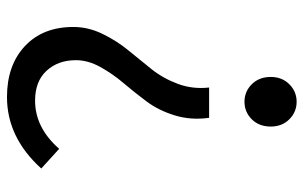

<svg xmlns="http://www.w3.org/2000/svg" viewBox="-170 -426 815 514"><g transform="rotate(90 237.0 -169.5)"><path d="M240.2 218.8Q155.3 218.8 104 170.9Q52.7 123 52.7 41Q52.7 1 71.3 -37.1Q89.8 -75.2 115.2 -106Q140.6 -136.7 165.5 -168Q190.4 -199.2 205.1 -238.8Q219.7 -278.3 214.8 -322.3H295.9Q302.7 -274.4 289.6 -231Q276.4 -187.5 252 -154.8Q227.5 -122.1 202.6 -92.8Q177.7 -63.5 159.7 -30.8Q141.6 2 141.6 34.2Q141.6 82 169.9 112.8Q198.2 143.6 250 143.6Q322.3 143.6 378.9 79.1L431.6 127Q348.6 218.8 240.2 218.8ZM186.5 -487.3Q186.5 -517.6 206.1 -537.1Q225.6 -556.6 252.9 -556.6Q280.3 -556.6 299.8 -537.1Q319.3 -517.6 319.3 -487.3Q319.3 -456.1 299.8 -436.5Q280.3 -417 252.9 -417Q225.6 -417 206.1 -436.5Q186.5 -456.1 186.5 -487.3Z"/></g></svg>

Font: GenYoGothic TW TTF Regular
Style: Regular
Weight: 400
Version: Version 1.300